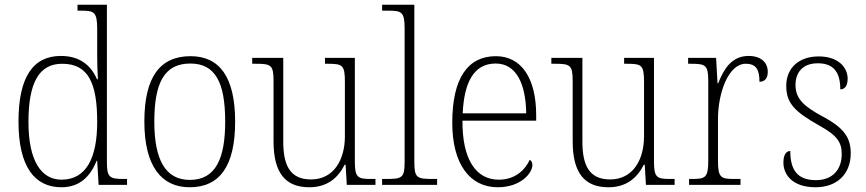

<svg xmlns="http://www.w3.org/2000/svg" viewBox="-20 -780 3655 810"><path d="M239 10C317 10 361 -36 388 -102H390L396 0H516V-25H503C443 -25 431 -31 431 -95V-760H307V-735H322C377 -735 390 -730 390 -658V-548C390 -517 391 -480 393 -446H389C363 -506 315 -544 237 -544C120 -544 58 -456 58 -267C58 -77 126 10 239 10ZM241 -22C154 -21 100 -102 100 -265C100 -430 144 -511 242 -511C355 -511 390 -426 390 -265C390 -112 343 -23 241 -22Z M780 10C906 10 972 -78 972 -267C972 -455 906 -543 784 -543C654 -543 589 -454 589 -267C589 -79 661 10 780 10ZM781 -21C676 -21 631 -109 631 -267C631 -430 673 -512 783 -512C888 -512 930 -433 930 -267C930 -113 891 -21 781 -21Z M1285 10C1360 10 1406 -29 1434 -85H1438L1443 0H1564V-25H1547C1489 -25 1477 -30 1477 -99V-536H1351V-511H1361C1426 -511 1435 -506 1435 -433V-205C1435 -107 1389 -23 1292 -23C1202 -23 1175 -85 1175 -183V-536H1044V-511H1059C1123 -511 1134 -506 1134 -439V-184C1134 -49 1185 10 1285 10Z M1592 0H1824V-25H1805C1738 -25 1728 -30 1728 -98V-760H1592V-735H1618C1674 -735 1687 -730 1687 -660V-98C1687 -30 1677 -25 1610 -25H1592Z M2080 10C2176 10 2226 -49 2226 -84C2226 -96 2221 -102 2215 -106C2194 -61 2152 -22 2084 -22C1990 -22 1930 -104 1931 -271H2242V-294C2242 -451 2179 -543 2072 -543C1954 -543 1888 -451 1888 -262C1888 -88 1962 10 2080 10ZM2200 -302H1932C1938 -431 1978 -512 2071 -512C2158 -512 2198 -427 2200 -302Z M2547 10C2622 10 2668 -29 2696 -85H2700L2705 0H2826V-25H2809C2751 -25 2739 -30 2739 -99V-536H2613V-511H2623C2688 -511 2697 -506 2697 -433V-205C2697 -107 2651 -23 2554 -23C2464 -23 2437 -85 2437 -183V-536H2306V-511H2321C2385 -511 2396 -506 2396 -439V-184C2396 -49 2447 10 2547 10Z M2887 0H3104V-25H3078C3022 -25 3009 -30 3009 -100V-278C3009 -388 3053 -511 3126 -511C3170 -511 3184 -486 3184 -435C3209 -435 3219 -453 3219 -477C3219 -516 3191 -544 3138 -544C3065 -544 3032 -485 3010 -429H3007L3001 -536H2883V-511H2893C2957 -511 2968 -506 2968 -438V-101C2968 -30 2955 -25 2899 -25H2887Z M3421 10C3510 10 3569 -45 3569 -133C3569 -197 3544 -239 3450 -289C3374 -330 3336 -362 3336 -421C3336 -473 3365 -513 3430 -513C3492 -513 3525 -481 3525 -403C3545 -403 3556 -419 3556 -448C3556 -496 3516 -542 3434 -542C3350 -542 3297 -493 3297 -418C3297 -344 3333 -309 3435 -251C3514 -208 3531 -178 3531 -130C3531 -65 3493 -20 3422 -20C3341 -20 3314 -67 3314 -143C3298 -143 3285 -129 3285 -94C3285 -45 3321 10 3421 10Z"/></svg>

Font: Noto Serif Devanagari SemiCondensed ExtraLight
Style: Regular
Weight: 200
Width: 4
Designer: Universal Thirst, Indian Type Foundry and the Monotype Design Team
Foundry: Monotype Imaging Inc.
Version: Version 2.004